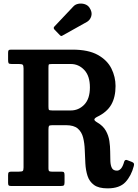

<svg xmlns="http://www.w3.org/2000/svg" viewBox="-20 -1023 757 1056"><path d="M716 -110Q702 -56 670 -21.5Q638 13 571.5 13Q522.5 13 497 -5.8Q471.5 -24.5 461.5 -55.5Q451.5 -86.5 449.5 -123.8Q447.5 -161 446.2 -198Q445 -235 437.2 -266Q429.5 -297 408 -315.8Q386.5 -334.5 343 -334.5H268Q252 -334.5 249.2 -329.8Q246.5 -325 246.5 -309V-97Q246.5 -85.5 249.8 -82.2Q253 -79 265 -79H317Q328.5 -79 331.8 -75.2Q335 -71.5 335 -59.5V-21Q335 -7.5 331.2 -3.8Q327.5 0 314 0H41.5Q31 0 27.8 -3.2Q24.5 -6.5 24.5 -17V-60Q24.5 -72 28.2 -75.5Q32 -79 43 -79H84Q100 -79 104.8 -82.5Q109.5 -86 109.5 -102V-646.5Q109.5 -663 104.8 -667Q100 -671 84 -671H44Q30 -671 27.2 -675.8Q24.5 -680.5 24.5 -694.5V-732.5Q24.5 -743 27.5 -746.5Q30.5 -750 41 -750H378.5Q466 -750 518 -721Q570 -692 592.8 -646Q615.5 -600 615.5 -550Q615.5 -488.5 591.8 -447.2Q568 -406 514.5 -380.5Q500 -373 499 -366.2Q498 -359.5 515 -349.5Q547 -331 562 -304.2Q577 -277.5 581.5 -247.8Q586 -218 586 -189Q586 -160 587 -136.5Q588 -113 595.5 -98.8Q603 -84.5 623.5 -84.5Q635.5 -84.5 645.8 -96.2Q656 -108 663 -134Q668 -147.5 680.5 -142L706.5 -132Q714 -128.5 716.2 -124.2Q718.5 -120 716 -110ZM268 -415.5H369.5Q412.5 -415.5 443.5 -447.5Q474.5 -479.5 474.5 -542.5Q474.5 -605.5 443.5 -638.2Q412.5 -671 369.5 -671H266.5Q249.5 -671 248 -667.5Q246.5 -664 246.5 -647.5V-439Q246.5 -423 248.8 -419.2Q251 -415.5 268 -415.5ZM308.5 -830.5 279.5 -860.5Q271.5 -869.5 279.5 -877.5L383.5 -987.5Q394 -999 411.2 -1002.2Q428.5 -1005.5 445.5 -1000.2Q462.5 -995 472 -981Q488.5 -956.5 482.2 -934.5Q476 -912.5 457 -902L326.5 -829Q320.5 -825 317 -825Q313.5 -825 308.5 -830.5Z"/></svg>

Font: Besley* Narrow Semi
Style: Regular
Weight: 600
Width: 4
Designer: Owen Earl
Foundry: indestructible type*
Version: Version 3.000; ttfautohint (v1.8.3)